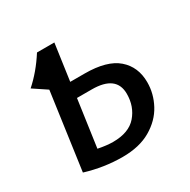

<svg xmlns="http://www.w3.org/2000/svg" viewBox="-128 -646 766 776"><g transform="rotate(-30 255.0 -257.5)"><path d="M467 -200Q467 -147 441 -98.5Q415 -50 362 -19Q309 12 230 12Q144 12 59 -14L109 -372L46 -414Q99 -461 141 -527H222L198 -357H265Q369 -357 418 -314.5Q467 -272 467 -200ZM372 -201Q372 -287 258 -287H189L158 -68Q198 -60 227 -60Q301 -60 336.5 -101Q372 -142 372 -201Z"/></g></svg>

Font: Fira Sans
Style: Italic
Weight: 400
Italic angle: -8°
Designer: bBox Type GmbH & Carrois Corporate GbR & Edenspiekermann AG
Foundry: bBox Type GmbH & Carrois Corporate GbR & Edenspiekermann AG
Version: Version 4.301